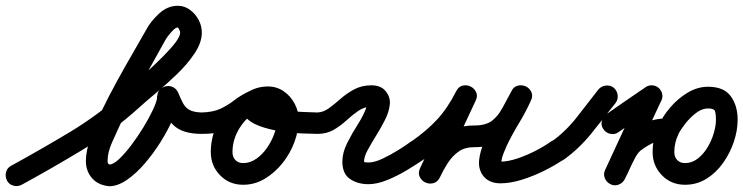

<svg xmlns="http://www.w3.org/2000/svg" viewBox="-56 -597 2571 664"><path d="M-32 27Q-39 13 -35 -2Q-31 -17 -17 -24Q87 -81 186 -140.5Q285 -200 374 -280Q383 -288 405.5 -307Q428 -326 455 -351Q482 -376 507.5 -401.5Q533 -427 550 -449Q567 -471 567 -484Q567 -489 563.5 -495.5Q560 -502 559 -502Q552 -502 543 -493Q534 -484 526 -473.5Q518 -463 515 -457Q515 -457 515 -457Q515 -457 515 -457Q475 -384 434.5 -312Q394 -240 359 -165Q347 -139 331.5 -104.5Q316 -70 316 -40Q316 -29 324 -28Q323 -28 322 -28Q336 -28 356 -47Q376 -66 398 -95Q420 -124 439.5 -156Q459 -188 472 -215.5Q485 -243 487 -257Q487 -257 487 -256Q487 -255 487 -255Q487 -258 487 -261Q487 -264 488 -266Q489 -281 498.5 -289Q508 -297 520 -299Q531 -301 542.5 -295.5Q554 -290 560 -277Q569 -255 577 -240Q585 -225 599 -217Q613 -209 641 -208Q656 -208 667 -197Q678 -186 678 -171Q678 -155 667 -144Q656 -133 641 -134Q575 -134 544 -164Q513 -194 490 -249Q485 -262 496 -270.5Q507 -279 522 -282Q537 -284 550.5 -279Q564 -274 562 -260Q562 -254 561 -249Q561 -249 561 -248Q561 -247 561 -247Q557 -221 541 -184Q525 -147 500 -107Q475 -67 445 -32Q415 3 383 25Q351 47 322 47Q318 47 314 46Q280 41 260.5 17Q241 -7 241 -40Q241 -74 256.5 -119.5Q272 -165 296.5 -215.5Q321 -266 349 -317Q377 -368 403.5 -413.5Q430 -459 449 -493Q449 -493 449 -493Q449 -493 449 -493Q464 -522 493.5 -549.5Q523 -577 559 -577Q582 -577 601 -563Q620 -549 631 -528Q642 -507 642 -484Q642 -450 617 -412.5Q592 -375 555.5 -340Q519 -305 483 -275Q447 -245 424 -224Q332 -141 229.5 -79Q127 -17 19 42Q5 49 -10 45Q-25 41 -32 27Z M641 -134Q626 -133 615 -144Q604 -155 604 -171Q603 -186 614 -197Q625 -208 641 -208Q681 -209 706.5 -221Q732 -233 754.5 -250.5Q777 -268 809 -283Q826 -291 839 -284.5Q852 -278 859 -265Q865 -252 861.5 -237.5Q858 -223 841 -215Q800 -197 774 -156.5Q748 -116 748 -71Q748 -54 758 -43.5Q768 -33 785 -33Q809 -33 830.5 -48Q852 -63 868 -86.5Q884 -110 893 -135.5Q902 -161 902 -183Q902 -196 893 -209.5Q884 -223 870 -223Q863 -223 857 -222Q853 -221 853 -221Q854 -222 855.5 -224.5Q857 -227 856 -226Q856 -226 856 -225Q856 -225 856 -225Q855 -223 855.5 -229Q856 -235 855 -237Q855 -237 854 -238Q856 -237 857.5 -236Q859 -235 861 -234Q899 -215 950 -212Q1001 -209 1042 -208Q1042 -208 1042 -208Q1042 -208 1042 -208Q1058 -208 1069 -197Q1080 -186 1079 -171Q1079 -155 1068 -144Q1057 -133 1042 -134Q1024 -134 989 -135.5Q954 -137 914 -143Q874 -149 840.5 -161.5Q807 -174 790.5 -195.5Q774 -217 786 -251Q786 -251 786 -251Q786 -250 786 -250Q795 -278 819.5 -288Q844 -298 870 -298Q901 -298 925 -281.5Q949 -265 963 -238.5Q977 -212 977 -183Q977 -146 962.5 -106.5Q948 -67 921.5 -33.5Q895 0 860 21Q825 42 785 42Q737 42 705 9Q673 -24 673 -71Q673 -116 690.5 -157.5Q708 -199 738.5 -232Q769 -265 810 -283Q826 -291 839.5 -284.5Q853 -278 859 -266Q865 -253 862 -238.5Q859 -224 842 -216Q812 -201 792 -186.5Q772 -172 753 -160Q734 -148 708 -141Q682 -134 641 -134Q641 -134 641 -134Q641 -134 641 -134Z M1005 -171Q1004 -186 1015 -197Q1026 -208 1042 -208Q1063 -209 1082 -223Q1101 -237 1122 -255.5Q1143 -274 1169 -288Q1195 -302 1229 -302Q1244 -302 1257 -297Q1270 -292 1279 -280Q1295 -260 1292 -234.5Q1289 -209 1275 -181.5Q1261 -154 1244.5 -127.5Q1228 -101 1215.5 -78Q1203 -55 1203 -38Q1203 -35 1218 -35Q1239 -35 1267.5 -48.5Q1296 -62 1323 -79Q1350 -96 1366 -108Q1379 -117 1394.5 -114Q1410 -111 1419 -99Q1428 -86 1425 -70.5Q1422 -55 1410 -46Q1385 -29 1352 -9Q1319 11 1283.5 25.5Q1248 40 1218 40Q1181 40 1154.5 22Q1128 4 1128 -38Q1128 -69 1144.5 -102Q1161 -135 1181.5 -167Q1202 -199 1212 -228Q1217 -242 1217 -244.5Q1217 -247 1216.5 -243Q1216 -239 1219 -235Q1222 -231 1225.5 -229.5Q1229 -228 1229 -228Q1204 -228 1183 -213.5Q1162 -199 1142 -180.5Q1122 -162 1098 -148Q1074 -134 1042 -134Q1027 -133 1016 -144Q1005 -155 1005 -171Z M1409 -46Q1397 -37 1381.5 -40Q1366 -43 1357 -56Q1348 -68 1351 -83.5Q1354 -99 1367 -108Q1420 -145 1456 -184Q1492 -223 1522 -282Q1530 -298 1544.5 -301Q1559 -304 1571 -298Q1584 -292 1590.5 -278.5Q1597 -265 1589 -249Q1558 -182 1527 -116Q1496 -50 1465 16Q1457 33 1442.5 36Q1428 39 1415 33Q1403 27 1396 13.5Q1389 0 1398 -17Q1417 -56 1442 -89Q1467 -122 1501 -142.5Q1535 -163 1584 -163Q1624 -163 1645.5 -179.5Q1667 -196 1681.5 -223.5Q1696 -251 1713 -282Q1721 -298 1735.5 -301Q1750 -304 1763 -298Q1775 -292 1781.5 -279Q1788 -266 1780 -249Q1762 -209 1738.5 -170.5Q1715 -132 1696 -92Q1691 -80 1685.5 -67Q1680 -54 1678 -40Q1678 -39 1677.5 -37.5Q1677 -36 1677 -34Q1677 -29 1673 -33.5Q1669 -38 1674 -38Q1701 -38 1733.5 -49Q1766 -60 1797 -76Q1828 -92 1850 -108Q1850 -108 1850 -108Q1850 -108 1850 -108Q1863 -117 1878.5 -114Q1894 -111 1903 -99Q1912 -86 1909 -70.5Q1906 -55 1894 -46Q1865 -26 1827 -7Q1789 12 1749 24.5Q1709 37 1674 37Q1655 37 1639 30Q1623 23 1612 7Q1598 -15 1601 -43.5Q1604 -72 1617.5 -104Q1631 -136 1649 -168Q1667 -200 1684.5 -229Q1702 -258 1712 -280Q1719 -297 1734 -299.5Q1749 -302 1762 -296Q1774 -290 1781 -276.5Q1788 -263 1779 -247Q1755 -202 1732 -166Q1709 -130 1675 -109Q1641 -88 1584 -88Q1551 -88 1529.5 -72.5Q1508 -57 1492.5 -33Q1477 -9 1465 17Q1457 33 1442.5 36.5Q1428 40 1415 34Q1402 28 1395.5 14.5Q1389 1 1397 -16Q1428 -82 1459 -148Q1490 -214 1521 -280Q1529 -297 1543.5 -300Q1558 -303 1571 -297Q1584 -291 1590.5 -277.5Q1597 -264 1588 -247Q1554 -181 1512 -134.5Q1470 -88 1409 -46Q1409 -46 1409 -46Q1409 -46 1409 -46Z M1894 -45Q1881 -36 1865.5 -38.5Q1850 -41 1841 -54Q1832 -67 1835 -82Q1838 -97 1850 -106Q1900 -142 1938 -190.5Q1976 -239 2013 -287Q2013 -287 2013 -287Q2013 -287 2013 -287Q2023 -299 2038.5 -301Q2054 -303 2066 -294Q2078 -284 2080 -268.5Q2082 -253 2073 -241Q2032 -189 1990 -136.5Q1948 -84 1894 -45Q1894 -45 1894 -45Q1894 -45 1894 -45Z M2031 -150Q2022 -162 2025 -177.5Q2028 -193 2041 -202Q2074 -225 2108 -248.5Q2142 -272 2176 -295Q2188 -304 2203.5 -301.5Q2219 -299 2228 -286Q2237 -273 2234 -257.5Q2231 -242 2218 -234Q2185 -210 2151 -187Q2117 -164 2083 -140Q2071 -131 2055.5 -134Q2040 -137 2031 -150ZM2163 -280Q2170 -294 2184.5 -299.5Q2199 -305 2213 -298Q2227 -292 2232.5 -277.5Q2238 -263 2231 -249Q2199 -181 2167.5 -113.5Q2136 -46 2105 22Q2098 36 2083.5 41.5Q2069 47 2055 40Q2041 33 2035.5 18.5Q2030 4 2037 -10Q2068 -77 2099.5 -145Q2131 -213 2163 -280Q2163 -280 2163 -280Q2163 -280 2163 -280ZM2054 39Q2040 32 2035 17Q2030 2 2038 -11Q2048 -32 2060 -57Q2072 -82 2086.5 -104.5Q2101 -127 2119 -141Q2152 -164 2184 -176Q2216 -188 2256 -188Q2256 -188 2256 -188Q2256 -188 2256 -188Q2272 -188 2283 -177Q2294 -166 2294 -150Q2294 -134 2283 -123.5Q2272 -113 2256 -113Q2228 -113 2207 -104.5Q2186 -96 2163 -79Q2152 -72 2141.5 -53Q2131 -34 2121.5 -12.5Q2112 9 2104 23Q2097 37 2082 41.5Q2067 46 2054 39ZM2313 -33Q2337 -33 2357 -48.5Q2377 -64 2391 -87.5Q2405 -111 2412.5 -136.5Q2420 -162 2420 -183Q2420 -201 2417 -211.5Q2414 -222 2393 -222Q2372 -222 2351.5 -206.5Q2331 -191 2314.5 -170Q2298 -149 2290 -133Q2290 -133 2290 -132Q2290 -132 2290 -132Q2276 -104 2276 -71Q2276 -54 2286 -43.5Q2296 -33 2313 -33ZM2222 -164Q2222 -164 2222 -164Q2222 -163 2222 -163Q2235 -194 2261.5 -225Q2288 -256 2322 -276.5Q2356 -297 2393 -297Q2447 -297 2471 -264.5Q2495 -232 2495 -183Q2495 -146 2482 -107Q2469 -68 2445 -34Q2421 0 2387.5 21Q2354 42 2313 42Q2265 42 2233 9Q2201 -24 2201 -71Q2201 -121 2222 -164Z"/></svg>

Font: FRB American Cursive Guidelines Extrabold
Style: Bold Italic
Weight: 800
Italic angle: -25°
Version: Version 2.0;Modular Font Editor K font №1